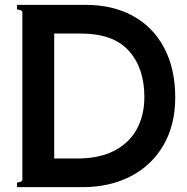

<svg xmlns="http://www.w3.org/2000/svg" viewBox="-20 -770 771 790"><path d="M701 -369Q701 -256 652.5 -172.5Q604 -89 517.5 -44.5Q431 0 320 0H50V-19Q57 -19 64.5 -22Q72 -25 72 -30V-720Q72 -725 64.5 -728Q57 -731 50 -731V-750H332Q444 -750 527 -704.5Q610 -659 655.5 -573Q701 -487 701 -369ZM301 -118Q388 -118 449.5 -149.5Q511 -181 542.5 -238Q574 -295 574 -371Q574 -490 510 -561Q446 -632 313 -632H203V-118Z"/></svg>

Font: Aoboshi One
Style: Regular
Weight: 400
Designer: IKIMOJI
Foundry: Natsumi Matsuba
Version: Version 1.000; ttfautohint (v1.8.3)